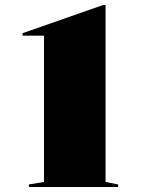

<svg xmlns="http://www.w3.org/2000/svg" viewBox="-20 -744 560 764"><path d="M95 0V-10L155 -20V-602H70V-612L390 -724H400V-20L450 -10V0Z"/></svg>

Font: Kalnia Thin
Style: Bold
Weight: 700
Version: Version 1.105